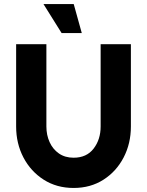

<svg xmlns="http://www.w3.org/2000/svg" viewBox="-20 -919 729 952"><path d="M345 13Q261 13 196.8 -28Q132.5 -69 96.2 -138.2Q60 -207.5 60 -292V-700H210V-292Q210 -249.5 226 -214.2Q242 -179 272.2 -158Q302.5 -137 345 -137Q409.5 -137 444.2 -182.2Q479 -227.5 479 -292V-700H629V-292Q629 -207.5 593 -138.2Q557 -69 493 -28Q429 13 345 13ZM195.5 -899H345.5L385.5 -755H285.5Z"/></svg>

Font: Urbanist Black
Style: Regular
Weight: 900
Designer: Corey Hu
Foundry: Corey Hu
Version: Version 1.330; ttfautohint (v1.8.4.7-5d5b)